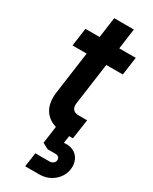

<svg xmlns="http://www.w3.org/2000/svg" viewBox="-241 -733 841 1058"><g transform="rotate(30 179.0 -204.0)"><path d="M225 7Q145 7 104.2 -39Q63.5 -85 75 -168L112 -435H22L38 -550H128L146 -680H271L253 -550H358L342 -435H237L200 -168Q197 -145.5 208 -131.8Q219 -118 243 -118H298L280 7ZM129 272 142 182H232Q245.5 182 255.8 173.8Q266 165.5 266 152Q266 141.5 258.5 135.2Q251 129 239 129H189L152 109L170 -22H260L245 84L212 63Q258 47 290.2 55.2Q322.5 63.5 339.2 87.5Q356 111.5 356 144Q356 178.5 337.8 207.8Q319.5 237 288.5 254.5Q257.5 272 219 272Z"/></g></svg>

Font: Mohave Light
Style: Bold Italic
Weight: 700
Italic angle: -8°
Version: Version 2.003